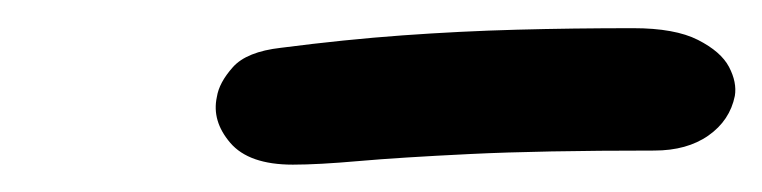

<svg xmlns="http://www.w3.org/2000/svg" viewBox="-20 -741 552 139"><path d="M192 -621.8Q160.2 -621.8 146.7 -637.6Q133.2 -653.4 137 -670.8Q138.6 -681.2 148.6 -692.4Q158.6 -703.6 183.4 -706.4Q229.8 -712.4 271.5 -715.4Q313.2 -718.4 354 -719.5Q394.8 -720.6 438.4 -720.6Q468.6 -720.6 485.3 -712.1Q502 -703.6 507.8 -692.5Q513.6 -681.4 512 -671.6Q508.4 -653.8 492.9 -642.9Q477.4 -632 453.6 -632Q371.6 -632 320.4 -629.5Q269.2 -627 239.7 -624.4Q210.2 -621.8 192 -621.8Z"/></svg>

Font: Shantell Sans Light
Style: Italic
Weight: 300
Italic angle: -11°
Designer: Stephen Nixon, Anya Danilova, Shantell Martin
Foundry: Arrow Type
Version: Version 1.008;[ac192a2d6]